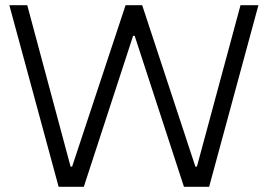

<svg xmlns="http://www.w3.org/2000/svg" viewBox="-20 -720 1032 740"><path d="M16 -700H85L252 -78H258L464 -700H528L733 -78H739L907 -700H976L786 0H689L499 -582H493L303 0H206Z"/></svg>

Font: Be Vietnam Light
Style: Regular
Weight: 300
Designer: Gabriel Lam
Foundry: TypeRant
Version: Version 4.000